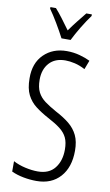

<svg xmlns="http://www.w3.org/2000/svg" viewBox="-103 -998 607 1058"><g transform="rotate(10 200.5 -468.5)"><path d="M361 -191Q361 -98 312.5 -44Q264 10 180 10Q144 10 107 3Q70 -4 40 -18V-76Q70 -60 107.5 -51.5Q145 -43 178 -43Q241 -43 273 -83.5Q305 -124 305 -187Q305 -228 292.5 -254Q280 -280 253.5 -300.5Q227 -321 185 -343Q144 -365 112.5 -389Q81 -413 63 -448.5Q45 -484 45 -541Q44 -626 94 -675Q144 -724 222 -724Q260 -724 294.5 -714.5Q329 -705 353 -693L334 -643Q304 -659 275.5 -665.5Q247 -672 223 -672Q165 -672 133 -636.5Q101 -601 101 -543Q101 -500 115 -473Q129 -446 155.5 -426.5Q182 -407 220 -386Q266 -362 297 -336.5Q328 -311 344.5 -276.5Q361 -242 361 -191ZM180 -788Q162 -823 136.5 -866Q111 -909 90 -938V-947H121Q140 -926 162.5 -896Q185 -866 206 -837Q228 -868 247 -892Q266 -916 291 -947H322V-938Q299 -907 273.5 -865Q248 -823 231 -788Z"/></g></svg>

Font: Noto Sans Sinhala UI ExtraCondensed Light
Style: Regular
Weight: 300
Width: 2
Designer: Jelle Bosma - Monotype Design Team
Foundry: Monotype Imaging Inc.
Version: Version 2.006; ttfautohint (v1.8.4.7-5d5b)